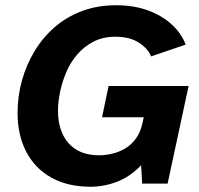

<svg xmlns="http://www.w3.org/2000/svg" viewBox="-20 -700 758 732"><path d="M325 12Q238 12 175.5 -23Q113 -58 80 -121.5Q47 -185 47 -269Q47 -333 63.5 -392.5Q80 -452 111.5 -504.5Q143 -557 188.5 -596.5Q234 -636 293 -658Q352 -680 423 -680Q491 -680 545 -660Q599 -640 635.5 -606Q672 -572 688 -530L556 -485Q545 -514 510 -537Q475 -560 420 -560Q373 -560 337 -541.5Q301 -523 275 -493Q249 -463 233 -425.5Q217 -388 209 -349.5Q201 -311 201 -278Q201 -228 218.5 -189.5Q236 -151 271 -129.5Q306 -108 358 -108Q382 -108 407.5 -114Q433 -120 456.5 -133.5Q480 -147 498 -171.5Q516 -196 524 -234L528 -253H369L394 -372H699L619 0H522L518 -70Q476 -26 426 -7Q376 12 325 12Z"/></svg>

Font: Atkinson Hyperlegible Next
Style: Bold Italic
Weight: 700
Italic angle: -12°
Designer: Elliott Scott, Megan Eiswerth, Linus Boman, Theodore Petrosky, Letters from Sweden
Foundry: Applied Design Works, Letters from Sweden
Version: Version 2.001